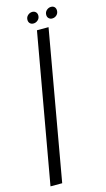

<svg xmlns="http://www.w3.org/2000/svg" viewBox="-140 -799 463 840"><g transform="rotate(-15 92.0 -379.0)"><path d="M-21 0H32L151 -675H98.5ZM92 -707.5Q103 -707.5 112 -715.5Q121 -723.5 121 -736Q121 -746 114.8 -752Q108.5 -758 99.5 -758Q88 -758 79 -750Q70 -742 70 -729.5Q70 -719.5 76 -713.5Q82 -707.5 92 -707.5ZM176.5 -707.5Q188.5 -707.5 197 -715.5Q205.5 -723.5 205.5 -736Q205.5 -746 199.8 -752Q194 -758 184 -758Q173 -758 164 -750Q155 -742 155 -729.5Q155 -719.5 161.2 -713.5Q167.5 -707.5 176.5 -707.5Z"/></g></svg>

Font: Anybody ExtraCondensed Light
Style: Italic
Weight: 300
Width: 2
Italic angle: -10°
Version: Version 1.113;gftools[0.9.25]